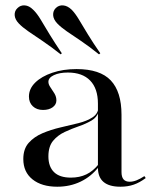

<svg xmlns="http://www.w3.org/2000/svg" viewBox="-20 -685 583 716"><path d="M345.2 -207.3V-298.4Q345.2 -354.8 316.1 -384.7Q287.1 -414.5 233.1 -414.5Q201.6 -414.5 181 -404.8Q160.5 -395.2 160.5 -379.8Q160.5 -370.2 168.1 -359.3Q175.8 -348.4 183.1 -336.3Q190.3 -324.2 190.3 -310.5Q190.3 -295.2 176.6 -285.1Q162.9 -275 140.3 -275Q116.9 -275 102.4 -288.7Q87.9 -302.4 87.9 -325Q87.9 -354 111.3 -377Q134.7 -400 175 -413.7Q215.3 -427.4 265.3 -427.4Q353.2 -427.4 393.1 -385.1Q433.1 -342.7 433.1 -257.3V-207.3ZM193.5 11.3Q135.5 11.3 101.2 -16.1Q66.9 -43.5 66.9 -91.9Q66.9 -129.8 87.1 -152.4Q107.3 -175 138.7 -188.3Q170.2 -201.6 205.2 -209.7Q240.3 -217.7 272.6 -225.8Q304.8 -233.9 325.4 -247.6Q346 -261.3 346.8 -283.9L347.6 -268.5Q341.9 -247.6 321.4 -235.5Q300.8 -223.4 273.8 -214.1Q246.8 -204.8 221 -192.7Q195.2 -180.6 177.8 -159.7Q160.5 -138.7 160.5 -101.6Q160.5 -63.7 181.5 -43.1Q202.4 -22.6 244.4 -22.6Q276.6 -22.6 302 -34.7Q327.4 -46.8 348.4 -73.4V-62.9Q320.2 -26.6 280.6 -7.7Q241.1 11.3 193.5 11.3ZM433.1 -43.5Q433.1 -25 440.7 -16.1Q448.4 -7.3 463.7 -7.3Q475.8 -7.3 489.1 -12.5Q502.4 -17.7 518.5 -28.2L523.4 -21Q500.8 -4 478.6 3.6Q456.5 11.3 429 11.3Q387.1 11.3 366.1 -6.5Q345.2 -24.2 345.2 -59.7V-207.3H433.1ZM206.5 -482.3Q168.5 -512.1 137.9 -532.7Q107.3 -553.2 85.1 -568.5Q62.9 -583.9 50 -597.6Q35.5 -612.9 34.7 -628.6Q33.9 -644.4 45.2 -654.8Q56.5 -666.1 72.6 -664.9Q88.7 -663.7 103.2 -649.2Q117.7 -635.5 131.9 -611.7Q146 -587.9 164.9 -556.9Q183.9 -525.8 210.5 -486.3ZM349.2 -482.3Q312.1 -512.1 281.5 -532.7Q250.8 -553.2 228.6 -568.5Q206.5 -583.9 193.5 -597.6Q179 -612.9 178.2 -628.6Q177.4 -644.4 187.9 -654.8Q199.2 -666.1 215.3 -664.9Q231.5 -663.7 246.8 -649.2Q260.5 -635.5 274.6 -611.7Q288.7 -587.9 307.7 -556.9Q326.6 -525.8 354 -486.3Z"/></svg>

Font: Playfair 144pt SemiExpanded Medium
Style: Regular
Weight: 500
Width: 6
Designer: Claus Eggers Sørensen
Foundry: Claus Eggers Sørensen
Version: Version 2.203